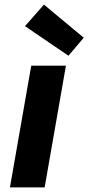

<svg xmlns="http://www.w3.org/2000/svg" viewBox="-20 -810 382 830"><path d="M23 0 115 -526H265L173 0ZM276 -569 88 -697 170 -790 342 -647Z"/></svg>

Font: DM Sans 9pt Black
Style: Italic
Weight: 900
Italic angle: -10°
Version: Version 4.004;gftools[0.9.30]